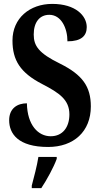

<svg xmlns="http://www.w3.org/2000/svg" viewBox="-20 -744 514 985"><path d="M227 10C358 10 446 -69 446 -198C446 -300 403 -360 289 -417C178 -471 153 -509 153 -567C153 -631 184 -668 233 -668C294 -668 326 -600 326 -532C397 -532 425 -560 425 -605C425 -663 368 -724 248 -724C133 -724 44 -651 44 -536C44 -435 84 -371 196 -313C285 -267 336 -232 336 -157C336 -92 302 -45 240 -45C176 -45 120 -102 118 -214C70 -214 27 -189 27 -127C27 -59 72 10 227 10ZM143 208V221H192C220 179 256 113 271 71V61H177C170 107 154 166 143 208Z"/></svg>

Font: Noto Serif Tamil ExtraCondensed
Style: Bold Italic
Weight: 700
Width: 2
Italic angle: -12°
Designer: Indian Type Foundry, Tom Grace, and the Monotype Design Team
Foundry: Monotype Imaging Inc.
Version: Version 2.003